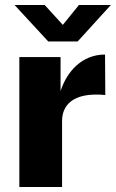

<svg xmlns="http://www.w3.org/2000/svg" viewBox="-20 -744 461 764"><path d="M294 -724 230 -645 158 -724H38L172 -579H289L421 -724ZM57 0H227V-263C227 -319 263 -379 399 -366L398 -527C307 -527 247 -461 221 -382V-517H57Z"/></svg>

Font: United Sans ExtraBold
Style: Regular
Weight: 800
Designer: Pablo Impallari, Rodrigo Fuenzalida (Modified by Dan O. Williams)
Version: Version 1.000;PS 001.000;hotconv 1.0.88;makeotf.lib2.5.64775